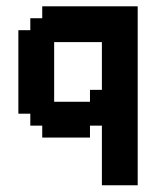

<svg xmlns="http://www.w3.org/2000/svg" viewBox="-20 -427 484 596"><path d="M259.3 -148.1H296.3V-296.3H148.1V-111.1H259.3ZM407.4 -407.4V148.1H296.3V-37H259.3V0H111.1V-37H74.1V-74.1H37V-333.3H74.1V-370.4H111.1V-407.4Z"/></svg>

Font: Jersey 15
Style: Regular
Weight: 400
Designer: Sarah Cadigan-Fried
Version: Version 1.001; ttfautohint (v1.8.4.7-5d5b)